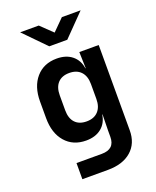

<svg xmlns="http://www.w3.org/2000/svg" viewBox="-173 -884 945 1163"><g transform="rotate(-20 300.0 -302.5)"><path d="M152 180V76H315Q399 76 399 -3V-44L401 -147H399Q391 -93 353 -62.5Q315 -32 255 -32Q171 -32 121.5 -89Q72 -146 72 -243V-350Q72 -446 121.5 -503Q171 -560 255 -560Q315 -560 353 -529.5Q391 -499 399 -445H401L398 -550H523V0Q523 84 468 132Q413 180 317 180ZM297 -140Q345 -140 371.5 -168.5Q398 -197 398 -248V-344Q398 -395 371.5 -423.5Q345 -452 297 -452Q249 -452 223 -424Q197 -396 197 -344V-248Q197 -196 223 -168Q249 -140 297 -140ZM239 -645 102 -785H222L298 -712L371 -785H492L355 -645Z"/></g></svg>

Font: NKDuy Mono
Style: Bold
Weight: 700
Monospace: yes
Designer: NKDuy
Foundry: NKDuy
Version: Version 2.251; ttfautohint (v1.8.4.7-5d5b)